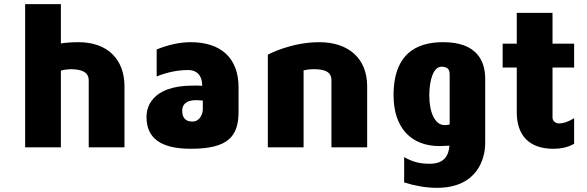

<svg xmlns="http://www.w3.org/2000/svg" viewBox="-20 -709 2825 924"><path d="M358 -506C331 -506 297 -504 273 -500V-689H101V0H273V-369C284 -373 309 -376 319 -376C399 -376 407 -344 407 -321V0H579V-294C579 -422 499 -506 358 -506Z M898 -506C842 -506 786 -492 734 -471V-341C786 -362 836 -372 886 -372C916 -372 953 -357 953 -296C925 -298 932 -297 908 -297C704 -297 685 -186 685 -147C685 -44 753 7 899 7C1078 7 1128 -53 1128 -171V-289C1128 -430 1043 -506 898 -506ZM956 -183C956 -161 942 -124 906 -124C869 -124 857 -146 857 -177C857 -204 874 -227 923 -227C934 -227 944 -226 956 -225Z M1517 -506C1381 -506 1273 -448 1269 -446V0H1441V-370C1456 -374 1471 -376 1491 -376C1570 -376 1575 -344 1575 -321V0H1747V-294C1747 -427 1658 -506 1517 -506Z M2114 -506C2022 -506 1874 -481 1874 -251C1874 -93 1959 -6 2095 -6C2106 -6 2130 -7 2143 -8C2139 38 2120 79 2048 79C2009 79 1972 74 1925 47V169C1972 184 2028 195 2082 195C2280 195 2315 51 2315 -20V-331C2315 -416 2274 -506 2114 -506ZM2144 -110C2131 -107 2128 -107 2119 -107C2073 -107 2046 -169 2046 -249C2046 -325 2066 -388 2105 -388C2143 -388 2144 -364 2144 -349Z M2743 -384V-499H2639V-647H2467V-499H2399V-384H2467V-168C2467 -59 2525 7 2643 7C2675 7 2709 2 2743 -17V-140C2711 -121 2689 -115 2670 -115C2653 -115 2639 -128 2639 -142V-384Z"/></svg>

Font: Maven Pro
Style: Black
Weight: 900
Designer: Joe Prince
Foundry: Joe Prince
Version: Version 1.003